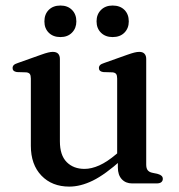

<svg xmlns="http://www.w3.org/2000/svg" viewBox="-20 -663 646 694"><path d="M406 -58V-90.5L403.5 -93.5V-379Q403.5 -390.5 399.8 -395.5Q396 -400.5 387 -401.5L353 -402.5Q344.5 -404 341 -407.5Q337.5 -411 337.5 -417Q337.5 -423.5 341.8 -427.8Q346 -432 357 -435.5L440 -465Q455.5 -470.5 465.5 -473Q475.5 -475.5 483.5 -475.5Q496 -475.5 502.2 -468.8Q508.5 -462 508.5 -450V-68.5Q508.5 -55 513.5 -48.2Q518.5 -41.5 528.5 -39L551 -34Q560 -31.5 564.2 -27.2Q568.5 -23 568.5 -16.5Q568.5 -9 563 -4.5Q557.5 0 546 0H457.5Q434.5 0 420.2 -15.2Q406 -30.5 406 -58ZM91.5 -136V-379Q91.5 -390.5 87.8 -395.5Q84 -400.5 75 -401.5L41 -402.5Q32.5 -404 29 -407.5Q25.5 -411 25.5 -417Q25.5 -423.5 29.8 -427.8Q34 -432 45 -435.5L128 -465Q144.5 -471 154.2 -473.2Q164 -475.5 170.5 -475.5Q184 -475.5 190.2 -468.8Q196.5 -462 196.5 -450V-152Q196.5 -102 221 -77.2Q245.5 -52.5 285.5 -52.5Q310.5 -52.5 339 -65.2Q367.5 -78 400.5 -106L422 -124L441 -104.5L419.5 -85.5Q360 -32 315.5 -10.2Q271 11.5 230.5 11.5Q168 11.5 129.8 -28.2Q91.5 -68 91.5 -136ZM198.5 -529Q172 -529 156.2 -544.8Q140.5 -560.5 140.5 -585.5Q140.5 -611.5 156.2 -627.2Q172 -643 198.5 -643Q224.5 -643 240.2 -627.2Q256 -611.5 256 -585.5Q256 -561 240.2 -545Q224.5 -529 198.5 -529ZM387 -529Q361 -529 345 -544.8Q329 -560.5 329 -586Q329 -611 345 -627Q361 -643 387 -643Q414 -643 429.8 -627.2Q445.5 -611.5 445.5 -585.5Q445.5 -561 429.8 -545Q414 -529 387 -529Z"/></svg>

Font: Fraunces
Style: Regular
Weight: 400
Version: Version 1.000;[b76b70a41]